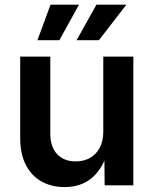

<svg xmlns="http://www.w3.org/2000/svg" viewBox="-20 -779 645 807"><path d="M251.5 7.3Q195.8 7.3 153.8 -16.6Q111.8 -40.5 88.4 -86.4Q64.9 -132.3 64.9 -197.8V-541H191.4V-217.3Q191.4 -162.1 220 -131.3Q248.5 -100.6 298.3 -100.6Q331.5 -100.6 357.7 -115Q383.8 -129.4 398.9 -157.5Q414.1 -185.5 414.1 -225.6V-541H540.5V0H419.9L418.5 -134.3H430.7Q407.2 -63.5 362.3 -28.1Q317.4 7.3 251.5 7.3ZM229.5 -609.9H137.2L192.4 -759.3H312ZM395.5 -609.9H301.8L385.3 -759.3H511.2Z"/></svg>

Font: Inter 17pt SemiBold
Style: Regular
Weight: 600
Version: Version 4.001;git-66647c0bb